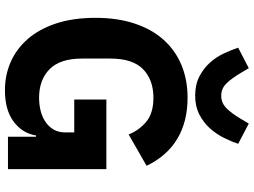

<svg xmlns="http://www.w3.org/2000/svg" viewBox="-142 -850 1004 759"><g transform="rotate(90 359.5 -470.0)"><path d="M50 0ZM520 -111H515Q507 -58 461 -23Q415 12 336 12Q276 12 224 -11Q172 -34 133 -79Q94 -124 72 -191Q50 -258 50 -346Q50 -434 73 -502Q96 -570 137.5 -616Q179 -662 237 -686Q295 -710 366 -710Q460 -710 528 -669.5Q596 -629 635 -548L511 -477Q495 -518 461 -546.5Q427 -575 366 -575Q295 -575 253 -534Q211 -493 211 -405V-293Q211 -206 253 -164.5Q295 -123 366 -123Q394 -123 419 -129.5Q444 -136 463 -149.5Q482 -163 492.5 -182Q503 -201 503 -227V-262H373V-389H648V0H520ZM358 -740Q314 -740 282 -756.5Q250 -773 227.5 -798Q205 -823 191 -853Q177 -883 168 -910L249 -952L268 -920Q290 -883 310 -863Q330 -843 358 -843Q386 -843 406.5 -863Q427 -883 449 -920L468 -952L548 -910Q539 -883 524 -853Q509 -823 486.5 -798Q464 -773 432 -756.5Q400 -740 358 -740Z"/></g></svg>

Font: Aneliza ExtraBold
Style: Regular
Weight: 800
Designer: Mike Abbink, Paul van der Laan, Pieter van Rosmalen
Foundry: Bold Monday
Version: Version 3.001;September 8, 2019;FontCreator 11.5.0.2425 64-b